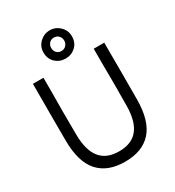

<svg xmlns="http://www.w3.org/2000/svg" viewBox="-231 -1116 1151 1264"><g transform="rotate(-30 345.0 -484.0)"><path d="M154 -627Q153 -548 153 -474Q153 -400 154 -300Q155 -182 202 -123Q249 -64 345 -64Q441 -64 488 -123Q535 -182 536 -300Q537 -400 537 -474Q537 -548 536 -627Q536 -680 536 -733H616Q617 -511 616 -300Q615 -139 546 -62Q477 15 345 15Q213 15 144 -62Q75 -139 74 -300Q73 -511 74 -733H154Q154 -680 154 -627ZM237 -877Q237 -921 268.9 -952Q300.9 -983 345 -983Q389 -983 421 -951.9Q453 -920.8 453 -876.6Q453 -828 421.5 -798.5Q390 -769 345 -769Q300 -769 268.5 -798.3Q237 -827.6 237 -877ZM395 -877Q395 -898.4 380.9 -913.2Q366.9 -928 345.3 -928Q323 -928 309.5 -913.1Q296 -898.1 296 -876.6Q296 -855 309.4 -840.5Q322.7 -826 345.3 -826Q367 -826 381 -840.8Q395 -855.6 395 -877Z"/></g></svg>

Font: Kreadon
Style: Regular
Weight: 400
Designer: kohakuno
Foundry: StudioGnu
Version: Version 1.000;Glyphs 3.1.2 (3151)